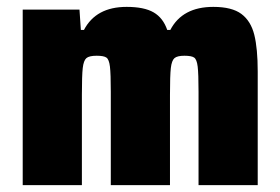

<svg xmlns="http://www.w3.org/2000/svg" viewBox="-20 -538 815 558"><path d="M46 -510H211L215 -451H224Q259 -518 348 -518Q399 -518 426.5 -502Q454 -486 466 -451H475Q510 -518 600 -518Q654 -518 681.5 -497.5Q709 -477 719 -437Q729 -397 729 -330V0H557V-271Q557 -324 554.5 -344.5Q552 -365 544.5 -370.5Q537 -376 516 -376Q495 -376 487 -369Q479 -362 476.5 -340.5Q474 -319 474 -263V0H302V-271Q302 -324 299.5 -344.5Q297 -365 289.5 -370.5Q282 -376 261 -376Q239 -376 231 -369Q223 -362 220.5 -340.5Q218 -319 218 -263V0H46Z"/></svg>

Font: Saira Semi Condensed ExtraBold
Style: Regular
Weight: 800
Width: 4
Designer: Hector Gatti with collaboration of the Omnibus-Type team
Foundry: Omnibus-Type
Version: Version 1.001; ttfautohint (v1.8)